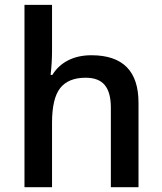

<svg xmlns="http://www.w3.org/2000/svg" viewBox="-20 -780 675 800"><path d="M557.1 0H441.9V-332Q441.9 -394.5 416.7 -425.3Q391.6 -456.1 336.9 -456.1Q264.6 -456.1 230.7 -412.8Q196.8 -369.6 196.8 -268.1V0H82V-759.8H196.8V-566.9Q196.8 -520.5 190.9 -467.8H198.2Q221.7 -506.8 263.4 -528.3Q305.2 -549.8 360.8 -549.8Q557.1 -549.8 557.1 -352.1Z"/></svg>

Font: f1_25842          
Style: Regular
Weight: 600
Foundry: Ascender Corporation
Version: Version 1.10